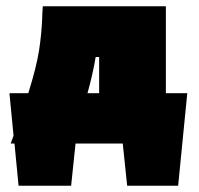

<svg xmlns="http://www.w3.org/2000/svg" viewBox="-20 -456 631 610"><path d="M575 -160 546 134H384L370 0H220L206 134H39L26 0H14L23 -25L10 -160H70Q96 -244 104 -295.5Q112 -347 114 -397Q114 -410 116 -436H507V-160ZM295 -160V-275H284Q275 -221 258 -160Z"/></svg>

Font: Ysabeau Black
Style: Regular
Weight: 900
Designer: Christian Thalmann (Catharsis Fonts)
Version: Version 0.003